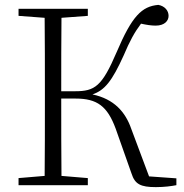

<svg xmlns="http://www.w3.org/2000/svg" viewBox="-20 -759 753 787"><path d="M519 -48C533 -4 556 8 619 8C653 8 683 4 703 0V-28L591 -36L518 -231C494 -300 448 -353 359 -372C409 -389 439 -426 487 -532C512 -591 531 -626 558 -662C581 -657 600 -654 618 -654C655 -654 671 -674 671 -694C671 -715 656 -734 629 -739C561 -733 521 -693 458 -545C398 -405 369 -385 288 -385H231C231 -492 231 -590 232 -686L340 -694V-723H56V-694L163 -686C164 -588 164 -489 164 -390V-333C164 -234 164 -135 163 -38L56 -29V0H340V-29L232 -38C231 -135 231 -234 231 -355H290C378 -355 420 -324 454 -232Z"/></svg>

Font: Noto Serif TC ExtraLight
Style: Regular
Weight: 200
Designer: Ryoko NISHIZUKA 西塚涼子 (kana & ideographs); Frank Grießhammer (Latin, Greek & Cyrillic); Wenlong ZHANG 张文龙 (bopomofo); San
Foundry: Adobe
Version: Version 2.001;hotconv 1.1.0;makeotfexe 2.6.0